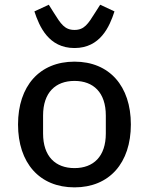

<svg xmlns="http://www.w3.org/2000/svg" viewBox="-20 -793 640 825"><path d="M300.1 12.1C450.3 12.1 542.3 -93 542.3 -258.2C542.3 -422.9 450.3 -528.1 300.1 -528.1C149.5 -528.1 57.5 -422.9 57.5 -258.2C57.5 -93 149.5 12.1 300.1 12.1ZM127.8 -744C149.1 -679.3 188.6 -586.6 300.1 -586.6C411.2 -586.6 451 -679.3 471.9 -744L410.5 -772.7L389.2 -739.3C358.3 -690 342.3 -664.4 300.1 -664.4C257.8 -664.4 241.5 -690 210.6 -739.3L189.6 -772.7ZM165.1 -219.5V-296.5C165.1 -395.6 218.8 -445.3 300.1 -445.3C381.4 -445.3 434.7 -395.6 434.7 -296.5V-219.5C434.7 -120.4 381.4 -70.7 300.1 -70.7C218.8 -70.7 165.1 -120.4 165.1 -219.5Z"/></svg>

Font: Margiela Mono Medium
Style: Regular
Weight: 500
Designer: Mike Abbink, Paul van der Laan, Pieter van Rosmalen
Foundry: Bold Monday
Version: Version 2.003 2021